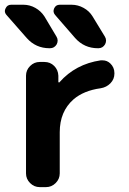

<svg xmlns="http://www.w3.org/2000/svg" viewBox="-35 -806 542 806"><path d="M265.6 -786.1Q292 -786.1 315.9 -772.9Q339.8 -759.8 353.5 -737.3L405.3 -652.3Q410.2 -644.5 410.2 -635.7Q410.2 -627.9 406.2 -620.1Q396.5 -603.5 377.9 -603.5H376Q318.4 -603.5 280.3 -646.5L196.3 -743.2Q185.5 -755.9 192.4 -771Q199.2 -786.1 215.8 -786.1ZM63.5 -786.1Q89.8 -786.1 113.3 -772.9Q136.7 -759.8 151.4 -737.3L202.1 -652.3Q207 -644.5 207 -635.7Q207 -627.9 203.1 -620.1Q193.4 -603.5 174.8 -603.5H172.9Q115.2 -603.5 77.1 -646.5L-7.8 -743.2Q-14.6 -751 -14.6 -759.8Q-14.6 -764.6 -11.7 -770.5Q-4.9 -786.1 11.7 -786.1ZM74.2 -488.3Q74.2 -511.7 91.3 -528.8Q108.4 -545.9 131.8 -545.9H151.4Q175.8 -545.9 192.4 -529.3Q209 -512.7 210 -488.3V-461.9Q210 -460.9 211.9 -460Q213.9 -459 214.8 -460.9Q282.2 -537.1 387.7 -552.7Q391.6 -552.7 395.5 -552.7Q414.1 -552.7 427.7 -540Q445.3 -523.4 445.3 -499V-497.1Q445.3 -473.6 428.7 -456.5Q412.1 -439.5 387.7 -435.5Q316.4 -425.8 273.4 -388.7Q215.8 -337.9 215.8 -251V-78.1Q215.8 -54.7 198.7 -37.6Q181.6 -20.5 158.2 -20.5H131.8Q108.4 -20.5 91.3 -37.6Q74.2 -54.7 74.2 -78.1Z"/></svg>

Font: Gen Jyuu Gothic Bold
Style: Bold
Weight: 700
Designer: [Source Han Sans]
Ryoko NISHIZUKA  (kana & ideographs); Paul D. Hunt (Latin, Greek & Cyrillic); Wenlong ZHANG  (bopomofo
Version: Version 1.002.20150607